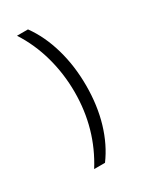

<svg xmlns="http://www.w3.org/2000/svg" viewBox="-295 -934 945 1242"><g transform="rotate(-30 177.0 -312.5)"><path d="M140.6 165H59.6Q199.7 -57.6 199.7 -330.1Q199.7 -466.3 164.1 -595Q128.4 -723.6 58.6 -831.5H140.6Q210.4 -735.4 247.8 -606Q285.2 -476.6 285.2 -329.1Q285.2 -180.7 247.8 -54.9Q210.4 70.8 140.6 165ZM105 -896.5ZM107.9 -622.1ZM170.9 271Z"/></g></svg>

Font: Noto Sans Gurmukhi UI
Style: Regular
Weight: 400
Designer: Monotype Design Team
Foundry: Monotype Imaging Inc.
Version: Version 1.03